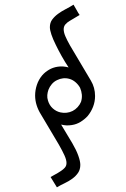

<svg xmlns="http://www.w3.org/2000/svg" viewBox="-20 -768 540 820"><path d="M185 -338Q181 -350 182 -362Q183 -374 187 -385Q192 -398 201.5 -409Q211 -420 224 -426Q236 -432 249.5 -433.5Q263 -435 277 -431Q291 -427 303 -416.5Q315 -406 322 -393Q328 -379 329.5 -364Q331 -349 326 -333Q321 -321 311.5 -310.5Q302 -300 290 -294Q278 -288 264.5 -286.5Q251 -285 238 -288Q220 -292 205.5 -305Q191 -318 185 -338ZM289 -5Q304 -16 313.5 -30Q323 -44 323 -64Q323 -79 314.5 -103Q306 -127 289 -156L241 -236Q253 -233 264 -232.5Q275 -232 287 -234Q307 -237 324 -247.5Q341 -258 354 -272Q369 -290 377.5 -312Q386 -334 386 -358Q386 -376 381.5 -392.5Q377 -409 368 -424L279 -574Q266 -597 259 -613.5Q252 -630 252 -643Q252 -655 259 -663.5Q266 -672 278 -679Q290 -686 299 -691.5Q308 -697 320 -704Q313 -714 307 -725.5Q301 -737 294 -748Q278 -738 260.5 -729Q243 -720 228 -709Q213 -698 203 -684.5Q193 -671 193 -652Q193 -640 199.5 -620.5Q206 -601 218 -577Q229 -554 243 -529Q257 -504 273 -480Q262 -483 250 -484Q238 -485 226 -483Q206 -480 189 -470Q172 -460 160 -446Q145 -428 137.5 -405.5Q130 -383 130 -360Q130 -339 136.5 -318.5Q143 -298 155 -279L231 -151Q247 -123 255.5 -104Q264 -85 264 -72Q264 -60 257 -52Q250 -44 239 -37Q227 -29 217.5 -24Q208 -19 196 -12Q203 -1 209.5 10Q216 21 223 32Q238 23 256 14.5Q274 6 289 -5Z"/></svg>

Font: Josefin Slab Medium
Style: Regular
Weight: 500
Designer: Santiago Orozco
Foundry: Typemade
Version: Version 2.000